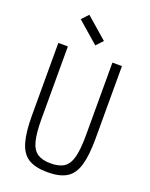

<svg xmlns="http://www.w3.org/2000/svg" viewBox="-188 -1137 976 1248"><g transform="rotate(20 300.0 -513.5)"><path d="M300 14Q217 14 169 -15Q121 -44 100.5 -112.5Q80 -181 80 -297V-800H146V-297Q146 -202 160 -147Q174 -92 208 -69.5Q242 -47 300 -47Q359 -47 392.5 -69.5Q426 -92 440 -147Q454 -202 454 -297V-800H520V-297Q520 -181 499.5 -112.5Q479 -44 431.5 -15Q384 14 300 14ZM311 -867 164 -995 207 -1041 354 -913Z"/></g></svg>

Font: Victor Mono Light
Style: Regular
Weight: 300
Monospace: yes
Designer: Rune Bjørnerås
Version: Version 1.561;gftools[0.9.30]